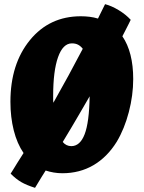

<svg xmlns="http://www.w3.org/2000/svg" viewBox="-20 -811 689 921"><path d="M325 -603Q282 -603 258.5 -537Q235 -471 235 -351Q235 -337 235 -330.5Q235 -324 236 -318Q274 -385 309 -449.5Q344 -514 377 -577Q367 -590 354.5 -596.5Q342 -603 325 -603ZM281 -130Q289 -120 299.5 -115Q310 -110 322 -110Q364 -110 386 -167Q408 -224 410 -349Q386 -308 358 -259.5Q330 -211 281 -130ZM540 -131Q494 -57 428 -18.5Q362 20 279 20Q258 20 237.5 16.5Q217 13 199 7Q190 21 179.5 38Q169 55 148 90Q107 77 82 62.5Q57 48 31 22Q37 13 43 3Q49 -7 62 -28Q75 -48 81 -58Q87 -68 93 -77Q62 -122 46 -185.5Q30 -249 30 -323Q30 -504 123.5 -618.5Q217 -733 368 -733Q389 -733 409.5 -730.5Q430 -728 450 -722Q456 -734 463 -748.5Q470 -763 484 -791Q515 -783 549 -762.5Q583 -742 607 -716Q603 -707 598 -697.5Q593 -688 583 -668Q576 -655 573 -648.5Q570 -642 567 -637Q593 -599 606 -547.5Q619 -496 619 -432Q619 -354 598 -273.5Q577 -193 540 -131Z"/></svg>

Font: Atma
Style: Bold
Weight: 700
Designer: Gregori Vincens, Jeremie Hornus, Riccardo Olocco, Yoann Minet.
Foundry: black foundry
Version: Version 1.102;PS 1.100;hotconv 1.0.86;makeotf.lib2.5.63406